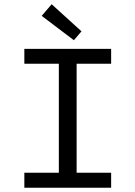

<svg xmlns="http://www.w3.org/2000/svg" viewBox="-20 -887 640 907"><path d="M95 0V-71H258V-586H95V-656H505V-586H342V-71H505V0ZM329 -697 177 -812 224 -867 365 -739Z"/></svg>

Font: TypoPRO Source Code Pro
Style: Regular
Weight: 400
Monospace: yes
Designer: Paul D. Hunt, Teo Tuominen
Foundry: Adobe Systems Incorporated
Version: Version 2.010;PS 1.0;hotconv 1.0.84;makeotf.lib2.5.63406